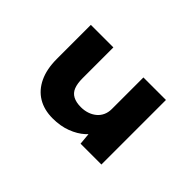

<svg xmlns="http://www.w3.org/2000/svg" viewBox="-80 -821 1121 1121"><g transform="rotate(45 480.5 -261.0)"><path d="M394 11Q324 11 273 -19.5Q222 -50 194 -109Q166 -168 166 -252V-533H352V-279Q352 -235 363 -207Q374 -179 399.5 -165.5Q425 -152 464 -152Q492 -152 516.5 -160Q541 -168 560 -183.5Q579 -199 589.5 -221.5Q600 -244 600 -272V-533H786V0H614L604 -108L639 -120Q627 -89 593.5 -58.5Q560 -28 509 -8.5Q458 11 394 11Z"/></g></svg>

Font: Lexend Tera ExtraBold
Style: Regular
Weight: 800
Designer: Bonnie Shaver-Troup, Thomas Jockin
Foundry: Lexend
Version: Version 1.007